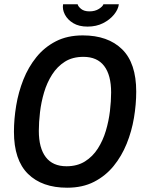

<svg xmlns="http://www.w3.org/2000/svg" viewBox="-20 -863 678 895"><path d="M293 12Q176 12 110.5 -52.5Q45 -117 45 -249Q45 -308 55.5 -371Q66 -434 89 -492Q112 -550 149.5 -596.5Q187 -643 240.5 -670.5Q294 -698 366 -698Q483 -698 549 -633.5Q615 -569 615 -436Q615 -377 604.5 -314Q594 -251 570.5 -193Q547 -135 509.5 -89Q472 -43 418.5 -15.5Q365 12 293 12ZM290 -88Q340 -88 376 -110.5Q412 -133 436 -170.5Q460 -208 473.5 -253.5Q487 -299 492.5 -345.5Q498 -392 498 -432Q498 -513 465.5 -555.5Q433 -598 369 -598Q318 -598 282.5 -575.5Q247 -553 223 -515.5Q199 -478 185.5 -432.5Q172 -387 166.5 -340Q161 -293 161 -253Q161 -173 193.5 -130.5Q226 -88 290 -88ZM388 -739Q348 -739 321.5 -755Q295 -771 282.5 -795Q270 -819 274 -843H342Q344 -833 358 -821.5Q372 -810 397 -810Q423 -810 441 -821.5Q459 -833 462 -843H534Q531 -819 511.5 -795Q492 -771 460.5 -755Q429 -739 388 -739Z"/></svg>

Font: Archivo Narrow SemiBold
Style: Italic
Weight: 600
Italic angle: -8°
Designer: Hector Gatti
Foundry: Omnibus-Type
Version: Version 3.002